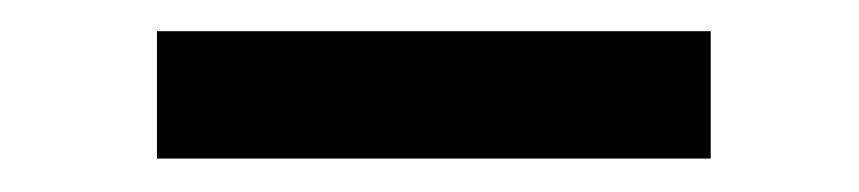

<svg xmlns="http://www.w3.org/2000/svg" viewBox="-20 -750 537 120"><path d="M424.2 -650.9H78.1V-730.5H424.2Z"/></svg>

Font: Vazir FD Medium
Style: Regular
Weight: 500
Foundry: DejaVu fonts team - Redesigned by Saber Rastikerdar
Version: Version 21.10;October 20, 2019;FontCreator 12.0.0.2547 64-bi